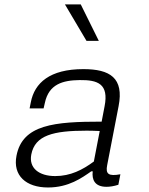

<svg xmlns="http://www.w3.org/2000/svg" viewBox="-20 -818 660 850"><path d="M349 -512C200.5 -512 133 -451 116.5 -365.5L111 -338H173L178.5 -362C196 -446 258.5 -462.5 332.5 -463.5C412.5 -464.5 462.5 -447 443 -347.5L430 -279.5C221.5 -279.5 79.5 -267 53 -128.5C36 -41 95 12 192.5 12C284.5 12 343 -31 384 -59.5H390.5C386 -22.5 399.5 9 451.5 9C466 9 483.5 6.5 504 0L513 -46.5C461 -37 446.5 -47 454.5 -87L505 -348C529.5 -473 467 -512 349 -512ZM417.5 -637 337.5 -798.5H267.5L363 -637ZM118.5 -134C135 -219.5 216 -239.5 363.5 -239.5C378.5 -239.5 400 -239 421.5 -238L395.5 -103C345.5 -66 292 -38.5 224.5 -38.5C152.5 -38.5 107 -74 118.5 -134Z"/></svg>

Font: Monaspace Neon ExtraLight
Style: Italic
Weight: 200
Italic angle: -11°
Designer: Riley Cran & the Lettermatic Team
Foundry: Lettermatic
Version: Version 1.200 (Monaspace Neon)